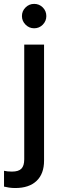

<svg xmlns="http://www.w3.org/2000/svg" viewBox="-63 -734 301 968"><path d="M109.1 -591.4Q84.1 -591.4 65.9 -609.6Q47.6 -627.9 47.6 -652.9Q47.6 -678.6 65.9 -696.5Q84.1 -714.4 109.1 -714.4Q134.8 -714.4 152.7 -696.5Q170.6 -678.6 170.6 -652.9Q170.6 -627.9 152.7 -609.6Q134.8 -591.4 109.1 -591.4ZM13.6 214Q-2.5 214 -17.7 211.7Q-32.9 209.4 -42.7 206.8V127.1Q-25.5 131.1 -2.8 131.1Q30.5 131.1 44.8 116.5Q59.2 101.8 59.2 69V-509.2H159.1V75.9Q159.1 142.2 121.3 178.1Q83.6 214 13.6 214Z"/></svg>

Font: Red Hat Display VF
Style: Regular
Weight: 300
Designer: Pentagram, MCKL
Foundry: Pentagram, MCKL
Version: Version 1.023